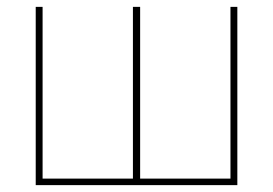

<svg xmlns="http://www.w3.org/2000/svg" viewBox="-20 -539 795 559"><path d="M671 0H84V-519H104V-19H367V-519H388V-19H651V-519H671Z"/></svg>

Font: Raleway
Style: Thin
Weight: 100
Designer: Matt McInerney, Pablo Impallari, Rodrigo Fuenzalida
Foundry: Matt McInerney, Pablo Impallari, Rodrigo Fuenzalida
Version: Version 3.000